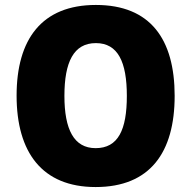

<svg xmlns="http://www.w3.org/2000/svg" viewBox="-20 -745 772 775"><path d="M685 -358C685 -587 587 -725 367 -725C149 -725 47 -587 47 -359C47 -130 150 10 366 10C586 10 685 -130 685 -358ZM240 -358C240 -494 277 -571 367 -571C456 -571 492 -495 492 -358C492 -221 457 -147 366 -147C278 -147 240 -223 240 -358Z"/></svg>

Font: Noto Sans Kannada SemiCondensed Black
Style: Regular
Weight: 900
Width: 4
Designer: Jelle Bosma - Monotype Design Team
Foundry: Monotype Imaging Inc.
Version: Version 2.005